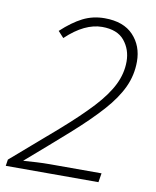

<svg xmlns="http://www.w3.org/2000/svg" viewBox="-85 -710 623 769"><g transform="rotate(10 226.5 -325.5)"><path d="M-9 0 -5 -26Q101 -117 177.5 -184Q254 -251 302 -303Q350 -355 372.5 -401Q395 -447 395 -495Q395 -544 366 -579.5Q337 -615 275 -615Q240 -615 203.5 -597.5Q167 -580 129 -544L106 -569Q150 -610 190.5 -630.5Q231 -651 279 -651Q356 -651 396 -608.5Q436 -566 436 -502Q436 -447 413 -397.5Q390 -348 342.5 -295Q295 -242 223.5 -178.5Q152 -115 56 -32Q83 -34 110.5 -35.5Q138 -37 164 -37H374L368 0Z"/></g></svg>

Font: Source Sans 3 Light
Style: Italic
Weight: 300
Italic angle: -11°
Designer: Paul D. Hunt
Foundry: Adobe
Version: Version 3.046;hotconv 1.0.118;makeotfexe 2.5.65603